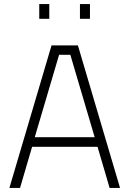

<svg xmlns="http://www.w3.org/2000/svg" viewBox="-20 -919 633 939"><path d="M26 0 232 -697H361L567 0H516L457 -201H137L78 0ZM269 -651 150 -248H443L324 -651ZM172 -827V-899H221V-827ZM371 -827V-899H420V-827Z"/></svg>

Font: TitilliumText
Style: Light
Weight: 300
Designer: Accademia di Belle Arti di Urbino and others
Foundry: Accademia di Belle Arti di Urbino and others.
Version: Version 60.001